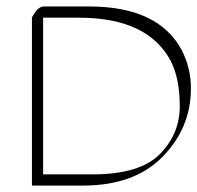

<svg xmlns="http://www.w3.org/2000/svg" viewBox="-20 -555 619 602"><path d="M115.2 -499.5V-8.3H270.5Q418.9 -8.3 481.4 -72Q543.9 -135.7 543.7 -222.7Q543.5 -309.6 515.1 -364.3Q443.4 -499 228.5 -499.5ZM80.1 -499Q80.1 -502.4 91.8 -518.6Q103.5 -534.7 118.7 -534.7H259.3Q476.6 -534.7 549.8 -397.9Q578.6 -341.8 578.6 -277.8Q578.6 -154.3 490 -63.7Q401.4 26.9 239.7 26.9H82Q80.1 26.9 80.1 24.9Z"/></svg>

Font: ML-NILA03_NewLipi
Style: Regular
Weight: 400
Designer: CLT@C-DIT
Version: Version ML-NILA03_NewLipi 2.